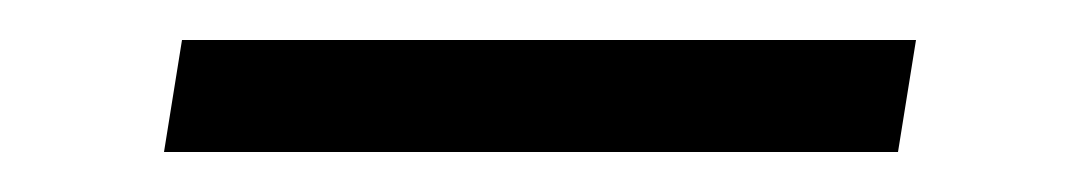

<svg xmlns="http://www.w3.org/2000/svg" viewBox="-20 -388 540 96"><path d="M62 -312 71 -368H438L429 -312Z"/></svg>

Font: Iosevka Curly Light Oblique
Style: Regular
Weight: 300
Italic angle: -9°
Monospace: yes
Designer: Belleve Invis
Foundry: Belleve Invis
Version: Version 11.1.0; ttfautohint (v1.8.3)